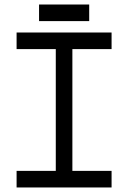

<svg xmlns="http://www.w3.org/2000/svg" viewBox="-20 -827 565 847"><path d="M152.3 -733.9V-807.1H373.5V-733.9ZM472.2 -73.2V0H53.2V-73.2H226.1V-610.4H53.2V-683.6H472.2V-610.4H299.3V-73.2Z"/></svg>

Font: Anka/Coder Condensed
Style: Regular
Weight: 400
Width: 4
Monospace: yes
Version: Version 1.100